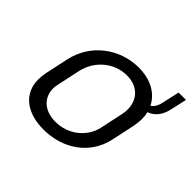

<svg xmlns="http://www.w3.org/2000/svg" viewBox="-141 -735 920 920"><g transform="rotate(45 319.0 -275.5)"><path d="M536.7 -426.7C508.3 -483.3 448.3 -516.7 368.3 -516.7C240 -516.7 125 -431.7 97.5 -300L72.5 -183.3C69.2 -166.7 67.5 -150.8 67.5 -135.8C67.5 -38.3 143.3 16.7 255 16.7C383.3 16.7 495 -55.8 522.5 -183.3L547.5 -300C550.8 -318.3 553.3 -335.8 553.3 -352.5C553.3 -367.5 551.7 -381.7 548.3 -394.2C590.8 -410 611.7 -445 620.8 -491.7L637.5 -566.7H587.5L570.8 -491.7C565 -463.3 558.3 -440 536.7 -426.7ZM354.2 -450C426.7 -450 472.5 -405 472.5 -335.8C472.5 -324.2 470.8 -312.5 468.3 -300L443.3 -183.3C427.5 -111.7 359.2 -50 269.2 -50C191.7 -50 148.3 -95.8 148.3 -155C148.3 -164.2 149.2 -173.3 151.7 -183.3L176.7 -300C195 -388.3 270 -450 354.2 -450Z"/></g></svg>

Font: BoonHome
Style: Book Oblique
Weight: 400
Italic angle: -12°
Designer: Sungsit Sawaiwan
Foundry: Sungsit Sawaiwan
Version: Version 0.2